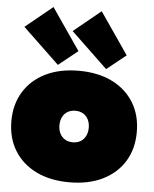

<svg xmlns="http://www.w3.org/2000/svg" viewBox="-61 -978 835 1043"><g transform="rotate(5 356.0 -456.5)"><path d="M451 -927 607 -700 502 -616 303 -806ZM188 -927 344 -700 239 -616 40 -806ZM356 14Q251 14 174.2 -24Q97.5 -62 55.8 -130.2Q14 -198.5 14 -290Q14 -381 55.8 -449.5Q97.5 -518 174.2 -556Q251 -594 356 -594Q461 -594 537.8 -556Q614.5 -518 656.2 -449.5Q698 -381 698 -290Q698 -198.5 656.5 -130.2Q615 -62 538.2 -24Q461.5 14 356 14ZM356 -204Q380.5 -204 398.5 -215Q416.5 -226 426.2 -245.2Q436 -264.5 436 -290Q436 -315.5 426.2 -335Q416.5 -354.5 398.5 -365.2Q380.5 -376 356 -376Q331.5 -376 313.5 -365.2Q295.5 -354.5 285.8 -335Q276 -315.5 276 -290Q276 -264.5 285.8 -245.2Q295.5 -226 313.5 -215Q331.5 -204 356 -204Z"/></g></svg>

Font: Hepta Slab ExtraLight Black
Style: Regular
Weight: 900
Version: Version 1.102